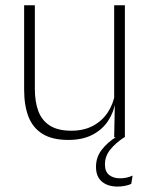

<svg xmlns="http://www.w3.org/2000/svg" viewBox="-20 -506 556 708"><path d="M108.5 -486.5V-178.5Q108.5 -130.5 121.5 -96Q134.5 -61.5 164 -42.8Q193.5 -24 243 -24Q289 -24 322.8 -42Q356.5 -60 377.2 -91.2Q398 -122.5 404.5 -162.5L415.5 -130.5H405.5Q400 -93 379 -60.8Q358 -28.5 321.2 -9.2Q284.5 10 232 10Q173 10 137 -12.2Q101 -34.5 85 -75.8Q69 -117 69 -175V-486.5ZM440.5 -486.5V0H401L403.5 -123.5L401 -125.5V-486.5ZM414 182Q377 182 355.5 163.5Q334 145 334 109.5V109Q334 74 354.8 46.8Q375.5 19.5 409 -1.5V-4L438.5 -4.5V0Q406 21.5 386.5 45.8Q367 70 367 100V101Q367 126.5 382.2 139Q397.5 151.5 422.5 151.5Q434.5 151.5 445.8 149.2Q457 147 469 141.5L464 172Q455 176.5 441.2 179.2Q427.5 182 414 182Z"/></svg>

Font: Anek Latin Medium ExtraLight
Style: Regular
Weight: 250
Version: Version 1.003